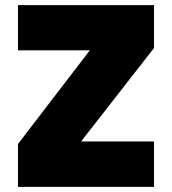

<svg xmlns="http://www.w3.org/2000/svg" viewBox="-20 -728 670 748"><path d="M296 -177H580V0H50V-167L330 -532H50V-708H580V-541Z"/></svg>

Font: Fz Poppins Black
Style: Regular
Weight: 900
Designer: Ninad Kale (Devanagari), Jonny Pinhorn (Latin)
Foundry: Indian Type Foundry
Version: Vit hóa bi Vntype.Com & FontZin.Com